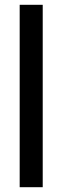

<svg xmlns="http://www.w3.org/2000/svg" viewBox="-20 -780 260 800"><path d="M158 0H62V-760H158Z"/></svg>

Font: Noto Sans Lao UI ExtCond Med
Style: Regular
Weight: 500
Width: 2
Designer: Monotype Design Team
Foundry: Monotype Imaging Inc.
Version: Version 2.000; ttfautohint (v1.8.4.7-5d5b)